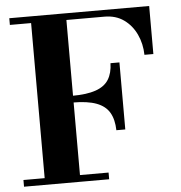

<svg xmlns="http://www.w3.org/2000/svg" viewBox="-53 -805 808 856"><g transform="rotate(-5 351.0 -377.0)"><path d="M606.1 -539Q605 -589 585.3 -630.9Q565.6 -672.9 529.8 -698.4Q494 -724 443.4 -724H20V-754H646V-539ZM20 0V-30H401V0ZM115 -14V-754H273V-14ZM452.1 -215Q451 -263 433 -294Q415 -325 375 -340Q335 -355 269 -355V-385Q335 -385 375 -399Q415 -413 433 -442Q451 -471 452 -515H492V-215Z"/></g></svg>

Font: Libre Bodoni
Style: Regular
Weight: 400
Designer: Pablo Impallari, Rodrigo Fuenzalida
Foundry: Impallari Type
Version: Version 2.005;gftools[0.9.23]